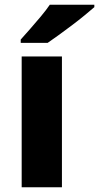

<svg xmlns="http://www.w3.org/2000/svg" viewBox="-20 -786 416 806"><path d="M240 0H71V-549H240ZM376 -756Q360 -742 335 -721.5Q310 -701 281.5 -679.5Q253 -658 226 -638.5Q199 -619 180 -606H67V-620Q84 -639 106.5 -664.5Q129 -690 151.5 -717Q174 -744 189 -766H376Z"/></svg>

Font: Noto Sans Symbols ExtraBold
Style: Regular
Weight: 800
Version: Version 2.002